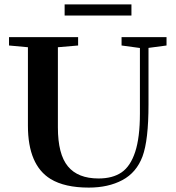

<svg xmlns="http://www.w3.org/2000/svg" viewBox="-20 -830 789 863"><path d="M270.5 -760.3V-810.1H570.8V-760.3ZM378.9 13.2Q271 13.2 207.5 -25.4Q105.5 -87.9 105.5 -265.1V-617.7L20.5 -625.5V-663.1H331.1V-625.5L240.2 -617.7V-257.3Q240.2 -136.7 285.2 -82.3Q330.1 -27.8 422.9 -27.8Q486.3 -27.8 526.4 -55.2Q566.4 -82.5 587.6 -147.2Q608.9 -211.9 608.9 -319.3V-614.3L526.4 -625.5V-663.1H728.5V-625.5L647.5 -614.7V-360.4Q647.5 -199.7 620.6 -127Q593.3 -54.2 530 -20.5Q466.8 13.2 378.9 13.2Z"/></svg>

Font: Elstob 8pt SemiBold
Style: Regular
Weight: 600
Designer: Peter S. Baker
Version: Version 1.015